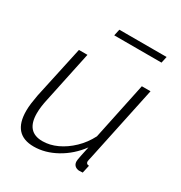

<svg xmlns="http://www.w3.org/2000/svg" viewBox="-169 -828 900 957"><g transform="rotate(30 281.0 -349.0)"><path d="M162 10Q41 10 41 -126Q41 -147 44 -170Q47 -193 52 -220L117 -520H166L104 -227Q93 -179 93 -142Q93 -35 186 -35Q228 -35 270 -54.5Q312 -74 349 -109.5Q386 -145 410 -192L479 -520H529L437 -85Q435 -77 433.5 -70Q432 -63 432 -61Q432 -45 449 -45L439 0Q432 0 426.5 0.5Q421 1 417 1Q401 -1 392.5 -10Q384 -19 384 -34Q384 -38 385 -44.5Q386 -51 389.5 -69Q393 -87 401 -123Q355 -61 291 -25.5Q227 10 162 10ZM233 -671 241 -708H513L505 -671Z"/></g></svg>

Font: Raleway Thin Light
Style: Italic
Weight: 300
Italic angle: -12°
Version: Version 4.026